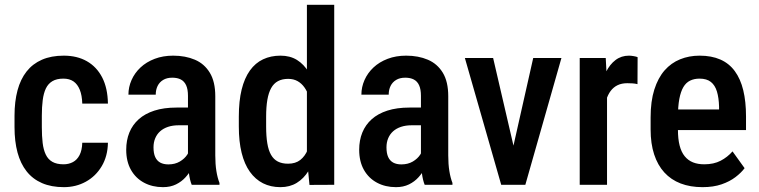

<svg xmlns="http://www.w3.org/2000/svg" viewBox="-20 -770 3162 800"><path d="M244.6 -85.4Q266.6 -85.4 283.9 -94.7Q301.3 -104 311.5 -123.8Q321.8 -143.6 322.8 -175.3H429.7Q428.7 -119.1 403.8 -77.4Q378.9 -35.6 337.6 -12.9Q296.4 9.8 246.1 9.8Q193.8 9.8 155 -7.1Q116.2 -23.9 90.8 -56.2Q65.4 -88.4 53 -134.5Q40.5 -180.7 40.5 -240.2V-288.1Q40.5 -347.2 53 -393.6Q65.4 -439.9 90.8 -472.2Q116.2 -504.4 154.8 -521.2Q193.4 -538.1 245.6 -538.1Q301.3 -538.1 342 -514.9Q382.8 -491.7 405.8 -447.3Q428.7 -402.8 429.7 -338.4H322.8Q321.8 -372.6 312.5 -395.8Q303.2 -418.9 286.4 -430.7Q269.5 -442.4 244.1 -442.4Q216.3 -442.4 198.5 -431.9Q180.7 -421.4 171.1 -401.4Q161.6 -381.3 158 -352.8Q154.3 -324.2 154.3 -288.1V-240.2Q154.3 -203.1 157.7 -174.6Q161.1 -146 170.7 -126Q180.2 -106 198.2 -95.7Q216.3 -85.4 244.6 -85.4Z M763.2 -107.4V-370.6Q763.2 -397.9 755.6 -414.6Q748 -431.2 733.6 -438.7Q719.2 -446.3 697.8 -446.3Q675.3 -446.3 659.9 -437Q644.5 -427.7 636.7 -411.9Q628.9 -396 628.9 -375.5H515.1Q515.1 -407.2 528.1 -436.5Q541 -465.8 565.4 -488.8Q589.8 -511.7 624.5 -524.9Q659.2 -538.1 701.7 -538.1Q752.4 -538.1 792 -521.2Q831.5 -504.4 854.2 -467Q877 -429.7 877 -369.1V-122.6Q877 -85.9 881.6 -57.4Q886.2 -28.8 894.5 -7.8V0H778.8Q771 -19 767.1 -48.8Q763.2 -78.6 763.2 -107.4ZM778.3 -321.8 778.8 -248H724.1Q699.7 -248 680.2 -241.5Q660.6 -234.9 647.2 -222.9Q633.8 -210.9 626.7 -193.8Q619.6 -176.8 619.6 -156.2Q619.6 -131.3 626.7 -115.7Q633.8 -100.1 647.7 -92.5Q661.6 -85 681.6 -85Q709 -85 729.2 -96.9Q749.5 -108.9 760.5 -126Q771.5 -143.1 769 -157.2L794.9 -109.9Q791 -91.3 780.5 -70.8Q770 -50.3 753.4 -31.7Q736.8 -13.2 713.4 -1.7Q689.9 9.8 659.2 9.8Q614.7 9.8 580.1 -8.8Q545.4 -27.3 525.6 -62.3Q505.9 -97.2 505.9 -146Q505.9 -185.5 519 -217.8Q532.2 -250 558.1 -273.2Q584 -296.4 623.3 -309.1Q662.6 -321.8 715.3 -321.8Z M1258.8 -110.4V-750H1372.6V0L1269.5 0.5ZM975.1 -242.7V-284.2Q975.1 -349.1 986.8 -396.7Q998.5 -444.3 1021.2 -476.1Q1043.9 -507.8 1076.2 -522.9Q1108.4 -538.1 1148.9 -538.1Q1188.5 -538.1 1217.3 -520.3Q1246.1 -502.4 1266.1 -469.7Q1286.1 -437 1298.1 -391.8Q1310.1 -346.7 1314.5 -291V-233.4Q1309.1 -179.7 1297.4 -135Q1285.6 -90.3 1265.6 -58.1Q1245.6 -25.9 1216.6 -8.1Q1187.5 9.8 1148.4 9.8Q1107.9 9.8 1075.9 -6.3Q1043.9 -22.5 1021.2 -54.2Q998.5 -85.9 986.8 -133.1Q975.1 -180.2 975.1 -242.7ZM1088.9 -284.2V-242.7Q1088.9 -202.1 1093.8 -172.9Q1098.6 -143.6 1109.4 -124.8Q1120.1 -106 1137.7 -96.9Q1155.3 -87.9 1180.2 -87.9Q1211.4 -87.9 1231.2 -103.5Q1251 -119.1 1262 -145.8Q1272.9 -172.4 1277.3 -205.1V-318.8Q1274.9 -344.7 1267.6 -366.9Q1260.3 -389.2 1248.5 -405.8Q1236.8 -422.4 1220 -431.9Q1203.1 -441.4 1180.7 -441.4Q1155.8 -441.4 1138.2 -431.9Q1120.6 -422.4 1109.9 -403.1Q1099.1 -383.8 1094 -354.2Q1088.9 -324.7 1088.9 -284.2Z M1733.9 -107.4V-370.6Q1733.9 -397.9 1726.3 -414.6Q1718.8 -431.2 1704.3 -438.7Q1689.9 -446.3 1668.5 -446.3Q1646 -446.3 1630.6 -437Q1615.2 -427.7 1607.4 -411.9Q1599.6 -396 1599.6 -375.5H1485.8Q1485.8 -407.2 1498.8 -436.5Q1511.7 -465.8 1536.1 -488.8Q1560.5 -511.7 1595.2 -524.9Q1629.9 -538.1 1672.4 -538.1Q1723.1 -538.1 1762.7 -521.2Q1802.2 -504.4 1825 -467Q1847.7 -429.7 1847.7 -369.1V-122.6Q1847.7 -85.9 1852.3 -57.4Q1856.9 -28.8 1865.2 -7.8V0H1749.5Q1741.7 -19 1737.8 -48.8Q1733.9 -78.6 1733.9 -107.4ZM1749 -321.8 1749.5 -248H1694.8Q1670.4 -248 1650.9 -241.5Q1631.3 -234.9 1617.9 -222.9Q1604.5 -210.9 1597.4 -193.8Q1590.3 -176.8 1590.3 -156.2Q1590.3 -131.3 1597.4 -115.7Q1604.5 -100.1 1618.4 -92.5Q1632.3 -85 1652.3 -85Q1679.7 -85 1700 -96.9Q1720.2 -108.9 1731.2 -126Q1742.2 -143.1 1739.7 -157.2L1765.6 -109.9Q1761.7 -91.3 1751.2 -70.8Q1740.7 -50.3 1724.1 -31.7Q1707.5 -13.2 1684.1 -1.7Q1660.6 9.8 1629.9 9.8Q1585.4 9.8 1550.8 -8.8Q1516.1 -27.3 1496.3 -62.3Q1476.6 -97.2 1476.6 -146Q1476.6 -185.5 1489.7 -217.8Q1502.9 -250 1528.8 -273.2Q1554.7 -296.4 1594 -309.1Q1633.3 -321.8 1686 -321.8Z M2104 -94.7 2201.7 -528.3H2319.3L2168.9 0H2096.2ZM2034.7 -528.3 2135.7 -93.3 2140.6 0H2068.4L1917 -528.3Z M2509.3 -426.3V0H2395.5V-528.3H2503.9ZM2636.7 -531.7 2636.2 -419.4Q2626.5 -421.9 2615.5 -422.6Q2604.5 -423.3 2593.8 -423.3Q2570.3 -423.3 2553.2 -415Q2536.1 -406.7 2524.4 -391.1Q2512.7 -375.5 2506.1 -353.5Q2499.5 -331.5 2498 -303.7L2473.6 -302.7Q2473.6 -352.5 2481.4 -395.3Q2489.3 -438 2505.1 -470Q2521 -502 2544.9 -520Q2568.8 -538.1 2600.6 -538.1Q2609.4 -538.1 2620.6 -536.1Q2631.8 -534.2 2636.7 -531.7Z M2907.2 9.8Q2856 9.8 2815.9 -5.6Q2775.9 -21 2748 -51.5Q2720.2 -82 2705.6 -126.7Q2690.9 -171.4 2690.9 -230.5V-281.2Q2690.9 -348.1 2706.3 -396.7Q2721.7 -445.3 2749 -476.6Q2776.4 -507.8 2813.7 -522.9Q2851.1 -538.1 2895 -538.1Q2944.8 -538.1 2981.4 -522Q3018.1 -505.9 3041.7 -473.6Q3065.4 -441.4 3076.9 -394Q3088.4 -346.7 3088.4 -285.2V-228H2745.6V-314H2976.1V-326.2Q2975.1 -362.3 2967.3 -388.4Q2959.5 -414.6 2942.1 -428.5Q2924.8 -442.4 2894.5 -442.4Q2872.6 -442.4 2855.5 -434.1Q2838.4 -425.8 2827.4 -407.2Q2816.4 -388.7 2810.5 -357.7Q2804.7 -326.7 2804.7 -281.2V-230.5Q2804.7 -190.9 2811.8 -163.6Q2818.8 -136.2 2833 -118.9Q2847.2 -101.6 2867.4 -93.5Q2887.7 -85.4 2914.6 -85.4Q2954.1 -85.4 2982.7 -100.3Q3011.2 -115.2 3032.2 -139.2L3082.5 -69.3Q3068.4 -50.3 3044.4 -32Q3020.5 -13.7 2986.6 -2Q2952.6 9.8 2907.2 9.8Z"/></svg>

Font: Roboto Condensed Medium
Style: Regular
Weight: 500
Designer: Christian Robertson
Foundry: Google
Version: Version 3.0